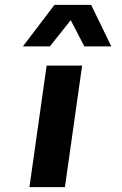

<svg xmlns="http://www.w3.org/2000/svg" viewBox="-20 -770 504 790"><path d="M204.1 -750H355L438 -579.1H327.1L271 -687L185.1 -579.1H74.2ZM171.9 -500H317.9L247.1 0H101.1Z"/></svg>

Font: Oakes Grotesk
Style: Bold Italic
Weight: 700
Designer: Samuel Oakes
Foundry: Samuel Oakes
Version: Version 1.0 | wf-rip DC20170320